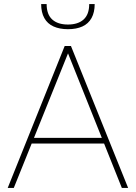

<svg xmlns="http://www.w3.org/2000/svg" viewBox="-20 -927 670 947"><path d="M18 0 299 -700H330L612 0H581L311 -675H320L48 0ZM124 -219 136 -247H494L506 -219ZM315 -783Q274 -783 244 -796.5Q214 -810 198.5 -838Q183 -866 183 -907H210Q210 -856 237.5 -831Q265 -806 315 -806Q365 -806 392.5 -831Q420 -856 420 -907H447Q447 -866 431.5 -838Q416 -810 386.5 -796.5Q357 -783 315 -783Z"/></svg>

Font: SUSE Thin
Style: Regular
Weight: 250
Designer: Rene Bieder
Foundry: SUSE
Version: Version 1.000